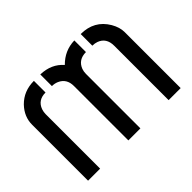

<svg xmlns="http://www.w3.org/2000/svg" viewBox="-111 -732 935 935"><g transform="rotate(-45 356.0 -265.0)"><path d="M37.1 0V-385.7Q37.1 -440.4 78.1 -483.4Q124 -530.3 194.3 -530.3V-450.2Q141.6 -450.2 125 -404.3Q120.1 -389.6 120.1 -375V0ZM238.3 -450.2V-530.3Q312.5 -528.3 355.5 -478.5Q404.3 -528.3 472.7 -530.3V-450.2Q419.9 -450.2 402.3 -404.3Q397.5 -390.6 397.5 -375V0H314.5V-375Q314.5 -424.8 272.5 -443.4Q256.8 -450.2 238.3 -450.2ZM516.6 -450.2V-530.3Q609.4 -530.3 654.3 -454.1Q674.8 -418.9 674.8 -385.7V0H591.8V-375Q591.8 -428.7 546.9 -445.3Q533.2 -450.2 516.6 -450.2Z"/></g></svg>

Font: Post No Bills Colombo
Style: SemiBold
Weight: 700
Designer: Kosala Senevirathne, Siva Puranthara, Lasantha Premarathna, Tharique Azeez
Foundry: Mooniak
Version: Version 1.220 ; ttfautohint (v1.5)